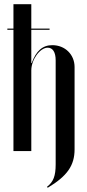

<svg xmlns="http://www.w3.org/2000/svg" viewBox="-20 -719 416 914"><path d="M131 -419H129V-577H216V-583H129V-699H44V-583H15V-577H44V0H129V-384C129 -435 170 -492 207 -492C231 -492 245 -471 245 -432V63C245 119 234 147 204 170L207 175C300 119 335 69 335 -8V-400C335 -459 290 -504 229 -504C183 -504 152 -477 131 -419Z"/></svg>

Font: Moniqa SemBd Display
Style: Regular
Weight: 600
Designer: Rajesh Rajput
Foundry: Rajesh Rajput
Version: Version 1.000